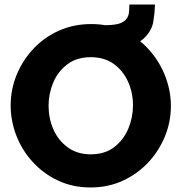

<svg xmlns="http://www.w3.org/2000/svg" viewBox="-20 -820 800 846"><path d="M379 6Q300 6 235.5 -24.5Q171 -55 124 -106.5Q77 -158 52 -222.5Q27 -287 27 -356Q27 -426 53.5 -490.5Q80 -555 127.5 -605.5Q175 -656 240 -685Q305 -714 382 -714Q461 -714 525.5 -683.5Q590 -653 636.5 -601Q683 -549 708 -484.5Q733 -420 733 -353Q733 -283 706.5 -218.5Q680 -154 632.5 -103.5Q585 -53 520.5 -23.5Q456 6 379 6ZM194 -354Q194 -299 215 -250.5Q236 -202 278 -171Q320 -140 380 -140Q442 -140 483.5 -172Q525 -204 545.5 -253.5Q566 -303 566 -356Q566 -411 544.5 -459.5Q523 -508 481.5 -538Q440 -568 380 -568Q318 -568 276.5 -536.5Q235 -505 214.5 -456Q194 -407 194 -354ZM438 -600 440 -709Q475 -709 497.5 -714Q520 -719 533 -732Q546 -746 548 -763Q550 -780 550 -800H663Q662 -764 655.5 -724.5Q649 -685 616 -653Q592 -629 542 -614.5Q492 -600 438 -600Z"/></svg>

Font: Raleway ExtraBold
Style: Regular
Weight: 800
Designer: Matt McInerney, Pablo Impallari, Rodrigo Fuenzalida
Foundry: Matt McInerney, Pablo Impallari, Rodrigo Fuenzalida
Version: Version 4.026